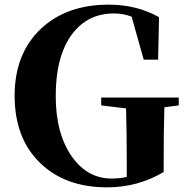

<svg xmlns="http://www.w3.org/2000/svg" viewBox="-20 -787 806 827"><path d="M750 -333 688 -325Q685 -216 685 -95V-46Q573 20 441 20Q261 20 153 -85Q43 -191 43 -375Q43 -555 155 -662Q266 -767 448 -767Q569 -767 665 -713L661 -530H599L547 -715Q513 -729 470 -729Q359 -729 292 -642Q220 -547 220 -374Q220 -211 290 -112Q357 -18 460 -18Q497 -18 526 -25V-100Q526 -208 523 -320L416 -333V-367H750Z"/></svg>

Font: Source Han Serif SC Heavy
Style: Regular
Weight: 900
Designer: Ryoko NISHIZUKA  (kana & ideographs); Frank Grießhammer (Latin, Greek & Cyrillic); Wenlong ZHANG  (bopomofo); Sandoll Co
Foundry: Adobe Systems Incorporated
Version: Version 1.001 October 20, 2017